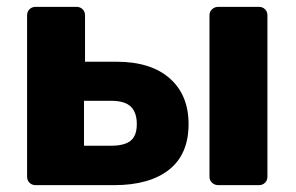

<svg xmlns="http://www.w3.org/2000/svg" viewBox="-20 -540 863 560"><path d="M84 0Q73 0 66 -7Q59 -14 59 -25V-495Q59 -506 66 -513Q73 -520 84 -520H203Q214 -520 221 -513Q228 -506 228 -495V-360H319Q420 -360 475 -311.5Q530 -263 530 -178Q530 -90 473 -45Q416 0 313 0ZM617 0Q606 0 598.5 -7Q591 -14 591 -25V-495Q591 -506 598.5 -513Q606 -520 617 -520H735Q746 -520 753 -513Q760 -506 760 -495V-25Q760 -14 753 -7Q746 0 735 0ZM225 -115H304Q343 -115 361 -129.5Q379 -144 379 -178Q379 -212 361.5 -229Q344 -246 304 -246H225Z"/></svg>

Font: Fz Rubik
Style: Bold
Weight: 700
Designer: Hubert and Fischer
Foundry: Hubert and Fischer
Version: Vit hóa bi FontZin.com